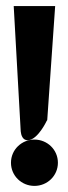

<svg xmlns="http://www.w3.org/2000/svg" viewBox="-20 -610 222 630"><path d="M93 0C135 0 170 -33 170 -76C170 -119 135 -152 93 -152C51 -152 16 -119 16 -76C16 -33 51 0 93 0ZM48 -179C49 -168 54 -148 73 -150C105 -153 133 -213 133 -213L135 -216L161 -590H25Z"/></svg>

Font: Charger Pro
Style: BlkExt
Weight: 900
Designer: Jasper
Foundry: Cannot Into Space Fonts
Version: Version 1.09